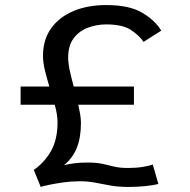

<svg xmlns="http://www.w3.org/2000/svg" viewBox="-20 -726 750 759"><path d="M141 13 113.5 -54.5Q155.5 -83 181.5 -128.8Q207.5 -174.5 207.5 -243Q207.5 -258.5 204.5 -276Q201.5 -293.5 196.5 -312H61.5V-384H175Q165.5 -415.5 157.8 -446.8Q150 -478 150 -505Q150 -569.5 182.2 -614.2Q214.5 -659 270.8 -682.5Q327 -706 400 -706Q491.5 -706 542.5 -675.5Q593.5 -645 617.5 -605L547.5 -560.5Q530.5 -586 497.2 -607.8Q464 -629.5 400 -629.5Q362 -629.5 327.5 -616.5Q293 -603.5 271.2 -574.8Q249.5 -546 249.5 -498.5Q249.5 -476 256 -446Q262.5 -416 271.5 -384H509.5V-312H289.5Q294 -292 297 -273.8Q300 -255.5 300 -240Q300 -183 284 -142.5Q268 -102 233 -73Q251 -77.5 273.8 -80.5Q296.5 -83.5 325 -83.5Q363 -83.5 386.8 -78Q410.5 -72.5 432.2 -67.2Q454 -62 486 -62Q518.5 -62 544.2 -66.2Q570 -70.5 584 -75.5L606 1Q589.5 6 556.5 9.5Q523.5 13 486 13Q448.5 13 417.2 7.5Q386 2 357 -3.8Q328 -9.5 297 -9.5Q263 -9.5 229.5 -4.8Q196 0 171.5 5.2Q147 10.5 141 13Z"/></svg>

Font: League Mono
Style: Regular
Weight: 400
Width: 6
Designer: Tyler Finck
Foundry: The League of Moveable Type / Tyler Finck
Version: Version 2.300;RELEASE